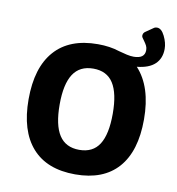

<svg xmlns="http://www.w3.org/2000/svg" viewBox="-75 -706 719 780"><g transform="rotate(10 284.5 -315.5)"><path d="M47 -261Q47 -392 108 -461Q169 -530 286 -530Q336 -530 375 -517Q393 -512 408.5 -508.5Q424 -505 437 -505Q483 -505 483 -540Q483 -550 479 -558Q475 -566 467 -577Q457 -589 457 -595Q457 -607 467 -613L496 -633Q502 -638 511 -638Q529 -638 542.5 -610.5Q556 -583 556 -558Q556 -519 531.5 -495.5Q507 -472 457 -467Q523 -396 523 -261Q523 -130 462.5 -61.5Q402 7 286 7Q169 7 108 -62Q47 -131 47 -261ZM394 -262Q394 -346 367.5 -387.5Q341 -429 285 -429Q229 -429 202 -387.5Q175 -346 175 -262Q175 -177 202 -135.5Q229 -94 285 -94Q341 -94 367.5 -135.5Q394 -177 394 -262Z"/></g></svg>

Font: Asap-SemiBold
Style: Regular
Weight: 600
Designer: Pablo Cosgaya
Foundry: Omnibus-Type
Version: Version 2.000; ttfautohint (v1.8)